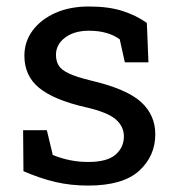

<svg xmlns="http://www.w3.org/2000/svg" viewBox="-20 -558 539 588"><path d="M250 10.3Q196.8 10.3 150.4 -0.5Q104 -11.2 51.8 -33.7L50.8 -159.2H123.5L141.6 -83.5Q193.4 -62 250 -62Q308.6 -62 334 -84.5Q359.4 -106.9 359.4 -140.1Q359.4 -171.4 333.7 -193.1Q308.1 -214.8 240.7 -230Q145 -252 99.9 -288.8Q54.7 -325.7 54.7 -387.2Q54.7 -430.2 79.6 -464.1Q104.5 -498 148.9 -518.1Q193.4 -538.1 252.4 -538.1Q312.5 -538.1 355.2 -524.4Q397.9 -510.7 429.7 -487.8L434.6 -367.2H362.3L346.7 -437.5Q329.6 -450.2 306.2 -457Q282.7 -463.9 252.4 -463.9Q207.5 -463.9 179.4 -442.9Q151.4 -421.9 151.4 -390.1Q151.4 -371.6 159.4 -357.9Q167.5 -344.2 190.4 -333.3Q213.4 -322.3 257.8 -311.5Q368.2 -285.6 411.9 -245.6Q455.6 -205.6 455.6 -147Q455.6 -80.1 406 -34.9Q356.4 10.3 250 10.3Z"/></svg>

Font: Roboto Slab
Style: Regular
Weight: 400
Designer: Google
Version: Version 2.000; ttfautohint (v1.8.1.43-b0c9)